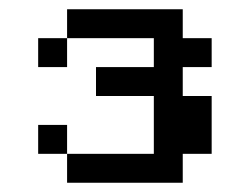

<svg xmlns="http://www.w3.org/2000/svg" viewBox="-20 -395 540 415"><path d="M125 -375H375V-312.5H437.5V-250H375V-187.5H437.5V-62.5H375V0H125V-62.5H312.5V-187.5H187.5V-250H312.5V-312.5H125ZM62.5 -312.5H125V-250H62.5ZM62.5 -125H125V-62.5H62.5Z"/></svg>

Font: Half Eighties
Style: Regular
Weight: 400
Monospace: yes
Designer: Jayvee Enaguas (HarvettFox96)
Version: 20191127.01dev02